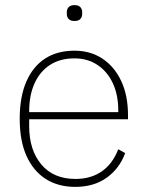

<svg xmlns="http://www.w3.org/2000/svg" viewBox="-20 -718 577 750"><path d="M274 12Q207 12 158.5 -19Q110 -50 83.5 -109Q57 -168 57 -254Q57 -340 83 -399.5Q109 -459 156.5 -489.5Q204 -520 271 -520Q333 -520 380 -489Q427 -458 453.5 -401.5Q480 -345 480 -268V-252H94V-225Q94 -132 141.5 -75.5Q189 -19 275 -19Q335 -19 377.5 -48.5Q420 -78 442 -135L469 -120Q447 -60 397 -24Q347 12 274 12ZM271 -490Q215 -490 175.5 -464.5Q136 -439 115 -392.5Q94 -346 94 -284V-280H442V-286Q442 -348 420.5 -393.5Q399 -439 360.5 -464.5Q322 -490 271 -490ZM271 -636Q255 -636 248 -644Q241 -652 241 -663V-671Q241 -682 248 -690Q255 -698 271 -698Q287 -698 294 -690Q301 -682 301 -671V-663Q301 -652 294 -644Q287 -636 271 -636Z"/></svg>

Font: IBM Plex Sans ExtraLight
Style: Regular
Weight: 250
Designer: Mike Abbink, Paul van der Laan, Pieter van Rosmalen
Foundry: Bold Monday
Version: Version 3.201